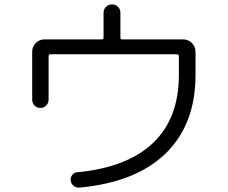

<svg xmlns="http://www.w3.org/2000/svg" viewBox="-20 -823 1040 877"><path d="M127 -368V-587Q127 -610 143.5 -626.5Q160 -643 183 -643H445Q453 -643 453 -652V-765Q453 -781 464.5 -792Q476 -803 492 -803Q508 -803 519 -792Q530 -781 530 -765V-652Q530 -643 539 -643H817Q840 -643 856.5 -626.5Q873 -610 873 -587V-480Q873 -255 737 -122.5Q601 10 343 34Q328 35 316.5 26Q305 17 303 2Q301 -12 309.5 -23.5Q318 -35 332 -36Q562 -58 679.5 -170.5Q797 -283 797 -480V-566Q797 -575 788 -575H210Q202 -575 202 -566V-368Q202 -352 191 -341Q180 -330 164 -330Q148 -330 137.5 -341Q127 -352 127 -368Z"/></svg>

Font: Rounded Mplus 1c
Style: Regular
Weight: 400
Version: Version 1.059.20150529